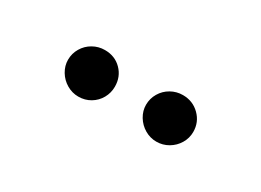

<svg xmlns="http://www.w3.org/2000/svg" viewBox="-21 -890 589 433"><g transform="rotate(30 273.5 -673.5)"><path d="M110.4 -673.8Q110.4 -690.4 118.7 -704.3Q127 -718.3 141.1 -726.3Q155.3 -734.4 171.9 -734.4Q198.2 -734.4 215.3 -717Q232.4 -699.7 232.4 -673.8Q232.4 -657.7 224.6 -643.8Q216.8 -629.9 202.9 -621.6Q189 -613.3 171.9 -613.3Q155.8 -613.3 141.6 -621.6Q127.4 -629.9 118.9 -644Q110.4 -658.2 110.4 -673.8ZM313.5 -673.8Q313.5 -690.4 321.8 -704.3Q330.1 -718.3 344.2 -726.3Q358.4 -734.4 375 -734.4Q400.9 -734.4 418.7 -716.8Q436.5 -699.2 436.5 -673.8Q436.5 -657.7 428.2 -643.8Q419.9 -629.9 405.8 -621.6Q391.6 -613.3 375 -613.3Q358.9 -613.3 344.7 -621.6Q330.6 -629.9 322 -644Q313.5 -658.2 313.5 -673.8Z"/></g></svg>

Font: Pretendard GOV Medium
Style: Regular
Weight: 500
Designer: Base glyphs from Inter by Rasmus Andersson; Hangeul glyphs from Noto Sans CJK(Source Han Sans) by Jang Soo-young and Kan
Foundry: Kil Hyung-jin
Version: Version 1.309